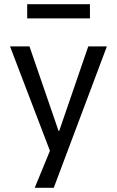

<svg xmlns="http://www.w3.org/2000/svg" viewBox="-20 -718 561 918"><path d="M146 180 234 -34V43L28 -496H121L260 -92H263L402 -496H491L237 180ZM110 -630V-698H410V-630Z"/></svg>

Font: Nunito Sans 7pt SemiCondensed
Style: Regular
Weight: 400
Width: 4
Designer: Vernon Adams
Foundry: Vernon Adams
Version: Version 3.101;gftools[0.9.27]